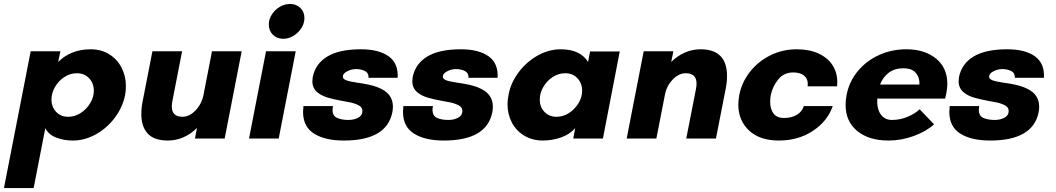

<svg xmlns="http://www.w3.org/2000/svg" viewBox="-75 -700 5337 970"><path d="M80 -441H230L219 -387Q283 -451 383 -451Q436 -451 476.5 -426Q517 -401 539 -358.5Q561 -316 561 -265Q561 -240 557 -220Q545 -159 506 -106.5Q467 -54 410.5 -22Q354 10 293 10Q246 10 207.5 -5.5Q169 -21 154 -53L95 250H-55ZM270 -110Q303 -110 332.5 -129Q362 -148 380.5 -178.5Q399 -209 399 -241Q399 -279 375.5 -304.5Q352 -330 313 -330Q280 -330 250.5 -311Q221 -292 203 -261Q185 -230 185 -197Q185 -160 208.5 -135Q232 -110 270 -110Z M639 -124Q639 -156 646 -190L695 -441H845L796 -190Q793 -175 793 -162Q793 -110 847 -110Q882 -110 913 -142.5Q944 -175 953 -220L996 -441H1146L1060 0H910L920 -54Q891 -24 853 -7Q815 10 773 10Q704 10 671.5 -25Q639 -60 639 -124Z M1269 -441H1419L1333 0H1183ZM1390 -680Q1422 -680 1442.5 -660Q1463 -640 1463 -609Q1463 -582 1447.5 -558Q1432 -534 1407.5 -519Q1383 -504 1356 -504Q1324 -504 1303.5 -524.5Q1283 -545 1283 -576Q1283 -603 1298.5 -627Q1314 -651 1338.5 -665.5Q1363 -680 1390 -680Z M1456 -135Q1456 -144 1458 -164H1607Q1605 -152 1605 -146Q1605 -114 1628.5 -104Q1652 -94 1685 -94Q1712 -94 1732 -104Q1752 -114 1755 -131Q1756 -134 1756 -139Q1756 -156 1741 -165.5Q1726 -175 1698 -182Q1675 -187 1655 -190Q1611 -198 1582 -206.5Q1553 -215 1533 -230Q1503 -252 1503 -290Q1503 -297 1505 -311Q1519 -379 1579.5 -415Q1640 -451 1748 -451Q1839 -451 1888.5 -415.5Q1938 -380 1934 -307H1787Q1788 -331 1769 -341Q1750 -351 1724 -351Q1700 -351 1678.5 -339.5Q1657 -328 1657 -313Q1657 -301 1674 -294.5Q1691 -288 1726 -283Q1734 -282 1761 -277.5Q1788 -273 1811 -266.5Q1834 -260 1851 -251Q1910 -222 1910 -161Q1910 -147 1907 -132Q1878 10 1662 10Q1567 10 1511.5 -25Q1456 -60 1456 -135Z M1961 -135Q1961 -144 1963 -164H2112Q2110 -152 2110 -146Q2110 -114 2133.5 -104Q2157 -94 2190 -94Q2217 -94 2237 -104Q2257 -114 2260 -131Q2261 -134 2261 -139Q2261 -156 2246 -165.5Q2231 -175 2203 -182Q2180 -187 2160 -190Q2116 -198 2087 -206.5Q2058 -215 2038 -230Q2008 -252 2008 -290Q2008 -297 2010 -311Q2024 -379 2084.5 -415Q2145 -451 2253 -451Q2344 -451 2393.5 -415.5Q2443 -380 2439 -307H2292Q2293 -331 2274 -341Q2255 -351 2229 -351Q2205 -351 2183.5 -339.5Q2162 -328 2162 -313Q2162 -301 2179 -294.5Q2196 -288 2231 -283Q2239 -282 2266 -277.5Q2293 -273 2316 -266.5Q2339 -260 2356 -251Q2415 -222 2415 -161Q2415 -147 2412 -132Q2383 10 2167 10Q2072 10 2016.5 -25Q1961 -60 1961 -135Z M2489 -174Q2489 -193 2494 -220Q2505 -281 2544.5 -334Q2584 -387 2640.5 -419Q2697 -451 2758 -451Q2856 -451 2896 -387L2906 -440H3056L2971 0H2821L2831 -53Q2804 -21 2759 -5.5Q2714 10 2668 10Q2615 10 2574 -14.5Q2533 -39 2511 -81Q2489 -123 2489 -174ZM2737 -110Q2770 -110 2799.5 -129Q2829 -148 2847.5 -178.5Q2866 -209 2866 -241Q2866 -279 2842.5 -304.5Q2819 -330 2780 -330Q2747 -330 2717.5 -311Q2688 -292 2670 -261Q2652 -230 2652 -197Q2652 -160 2675.5 -135Q2699 -110 2737 -110Z M3177 -441H3327L3316 -387Q3346 -417 3384 -434Q3422 -451 3464 -451Q3598 -451 3598 -316Q3598 -284 3591 -250L3542 0H3392L3441 -250Q3444 -265 3444 -278Q3444 -330 3389 -330Q3354 -330 3323 -297.5Q3292 -265 3284 -220L3241 0H3091Z M3655 -172Q3655 -193 3660 -220Q3672 -283 3713 -336Q3754 -389 3816 -420Q3878 -451 3950 -451Q4014 -451 4060.5 -429.5Q4107 -408 4131 -370.5Q4155 -333 4155 -287Q4155 -272 4154 -264H4005Q4006 -268 4006 -277Q4006 -303 3986.5 -318.5Q3967 -334 3932 -334Q3886 -334 3857 -299Q3828 -264 3819 -219Q3816 -203 3816 -185Q3816 -150 3832.5 -127Q3849 -104 3887 -104Q3923 -104 3950 -119.5Q3977 -135 3986 -164H4132Q4106 -88 4032 -39Q3958 10 3860 10Q3763 10 3709 -41Q3655 -92 3655 -172Z M4197 -170Q4197 -192 4202 -220Q4215 -288 4258.5 -340.5Q4302 -393 4366 -422Q4430 -451 4504 -451Q4596 -451 4653.5 -404.5Q4711 -358 4711 -276Q4711 -257 4706 -230L4700 -202H4357Q4354 -152 4374 -123Q4394 -94 4431 -94Q4473 -94 4511.5 -110.5Q4550 -127 4571 -148L4644 -72Q4606 -37 4543 -13.5Q4480 10 4414 10Q4314 10 4255.5 -38.5Q4197 -87 4197 -170ZM4570 -273Q4572 -307 4552.5 -331Q4533 -355 4488 -355Q4445 -355 4415.5 -333Q4386 -311 4371 -273Z M4721 -135Q4721 -144 4723 -164H4872Q4870 -152 4870 -146Q4870 -114 4893.5 -104Q4917 -94 4950 -94Q4977 -94 4997 -104Q5017 -114 5020 -131Q5021 -134 5021 -139Q5021 -156 5006 -165.5Q4991 -175 4963 -182Q4940 -187 4920 -190Q4876 -198 4847 -206.5Q4818 -215 4798 -230Q4768 -252 4768 -290Q4768 -297 4770 -311Q4784 -379 4844.5 -415Q4905 -451 5013 -451Q5104 -451 5153.5 -415.5Q5203 -380 5199 -307H5052Q5053 -331 5034 -341Q5015 -351 4989 -351Q4965 -351 4943.5 -339.5Q4922 -328 4922 -313Q4922 -301 4939 -294.5Q4956 -288 4991 -283Q4999 -282 5026 -277.5Q5053 -273 5076 -266.5Q5099 -260 5116 -251Q5175 -222 5175 -161Q5175 -147 5172 -132Q5143 10 4927 10Q4832 10 4776.5 -25Q4721 -60 4721 -135Z"/></svg>

Font: Teachers
Style: Bold Italic
Weight: 700
Designer: Alfredo Marco Pradil & Chank Diesel
Version: Version 0.009